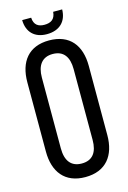

<svg xmlns="http://www.w3.org/2000/svg" viewBox="-128 -901 644 969"><g transform="rotate(-15 194.5 -417.0)"><path d="M252 -841C249 -802 226 -789 193 -789C162 -789 139 -802 137 -841H90C91 -778 129 -740 193 -740C259 -740 298 -778 299 -841ZM194 -707C87 -707 34 -638 34 -531V-169C34 -63 87 7 194 7C302 7 355 -63 355 -169V-531C355 -638 302 -707 194 -707ZM194 -636C251 -636 277 -598 277 -535V-165C277 -101 251 -64 194 -64C138 -64 111 -101 111 -165V-535C111 -598 138 -636 194 -636Z"/></g></svg>

Font: VL Bebas Neue Regular
Style: Regular
Weight: 400
Designer: Ryoichi Tsunekawa
Foundry: Ryoichi Tsunekawa
Version: Version 001.003